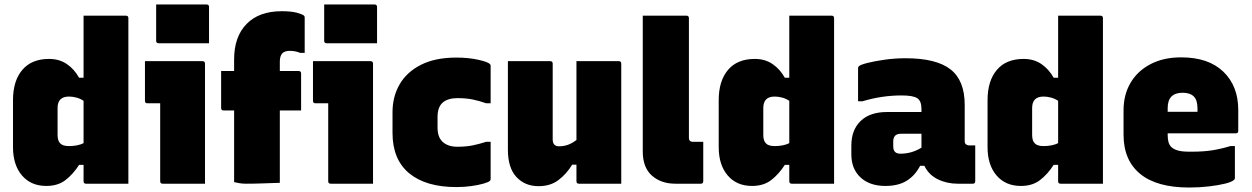

<svg xmlns="http://www.w3.org/2000/svg" viewBox="-20 -820 5590 857"><path d="M199 -557Q245 -557 278.5 -534Q312 -511 333 -473H353V-750H542Q553 -750 553 -739V0H364Q353 0 353 -11V-84H333Q306 -42 272 -16Q238 10 187 10Q118 10 78 -37Q38 -84 38 -163V-373Q38 -459 79.5 -508Q121 -557 199 -557ZM249 -180Q260 -168 288 -168Q327 -168 353 -181V-370Q338 -380 321 -384.5Q304 -389 288 -389Q237 -389 237 -338V-218Q237 -191 249 -180Z M695 -11V-359H638Q627 -359 627 -370V-547H884Q895 -547 895 -536V0H706Q695 0 695 -11ZM677 -800H902Q913 -800 913 -789V-627H688Q677 -627 677 -638Z M1229 -4Q1192 -3 1154.5 -1.5Q1117 0 1079 0Q1064 0 1050.5 -2Q1037 -4 1025 -7V-327H978Q967 -327 967 -338V-503H1025V-555Q1025 -656 1080.5 -713Q1136 -770 1238 -770Q1280 -770 1305.5 -763Q1331 -756 1337 -750Q1340 -747 1340 -742V-584H1320Q1307 -589 1296.5 -591Q1286 -593 1272 -593Q1263 -593 1254.5 -590.5Q1246 -588 1240 -582Q1229 -570 1229 -545V-503H1313Q1324 -503 1324 -492V-327H1229Z M1445 -11V-359H1388Q1377 -359 1377 -370V-547H1634Q1645 -547 1645 -536V0H1456Q1445 0 1445 -11ZM1427 -800H1652Q1663 -800 1663 -789V-627H1438Q1427 -627 1427 -638Z M2017 -563Q2070 -563 2113.5 -553.5Q2157 -544 2167 -534Q2170 -531 2170 -526V-359H2150Q2119 -370 2089.5 -376Q2060 -382 2022 -382Q1979 -382 1956 -362Q1933 -342 1933 -298V-250Q1933 -205 1959 -184Q1970 -175 1985.5 -170Q2001 -165 2022 -165Q2060 -165 2089.5 -171Q2119 -177 2150 -187H2170V-21Q2170 -16 2167 -13Q2161 -7 2138.5 -0.5Q2116 6 2084 10.5Q2052 15 2017 15Q1881 15 1806.5 -46.5Q1732 -108 1732 -227V-319Q1732 -389 1764 -444Q1796 -499 1859.5 -531Q1923 -563 2017 -563Z M2436 -547Q2447 -547 2447 -536V-198Q2447 -167 2475 -167Q2496 -167 2514.5 -173.5Q2533 -180 2553 -195V-547H2742Q2753 -547 2753 -536V0H2564Q2553 0 2553 -11V-85H2534Q2509 -44 2473 -16.5Q2437 11 2384 11Q2323 11 2285 -30Q2247 -71 2247 -152V-547Z M3119 -11Q3119 0 3108 0H2995Q2931 0 2890 -36Q2849 -72 2849 -144V-750H3044Q3055 -750 3055 -739V-204Q3055 -196 3059 -192Q3064 -187 3073 -187H3119Z M3349 -557Q3395 -557 3428.5 -534Q3462 -511 3483 -473H3503V-750H3692Q3703 -750 3703 -739V0H3514Q3503 0 3503 -11V-84H3483Q3456 -42 3422 -16Q3388 10 3337 10Q3268 10 3228 -37Q3188 -84 3188 -163V-373Q3188 -459 3229.5 -508Q3271 -557 3349 -557ZM3399 -180Q3410 -168 3438 -168Q3477 -168 3503 -181V-370Q3488 -380 3471 -384.5Q3454 -389 3438 -389Q3387 -389 3387 -338V-218Q3387 -191 3399 -180Z M4286 -352V-190Q4286 -176 4297 -173Q4301 -171 4305 -171H4333V-11Q4333 0 4322 0H4255Q4206 0 4165.5 -20Q4125 -40 4106 -80H4087Q4065 -37 4027.5 -13.5Q3990 10 3932 10Q3862 10 3821 -28Q3780 -66 3780 -131V-170Q3780 -240 3821.5 -280Q3863 -320 3939 -320H4093V-334Q4093 -369 4074.5 -381.5Q4056 -394 4004 -394Q3916 -394 3830 -368H3810V-514Q3810 -521 3813 -524Q3820 -531 3851.5 -539Q3883 -547 3928.5 -553.5Q3974 -560 4022 -560Q4159 -560 4222.5 -510.5Q4286 -461 4286 -352ZM3967 -166Q3967 -134 3999 -134Q4050 -134 4093 -161V-223H4001Q3984 -223 3975 -214Q3967 -204 3967 -190Z M4549 -557Q4595 -557 4628.5 -534Q4662 -511 4683 -473H4703V-750H4892Q4903 -750 4903 -739V0H4714Q4703 0 4703 -11V-84H4683Q4656 -42 4622 -16Q4588 10 4537 10Q4468 10 4428 -37Q4388 -84 4388 -163V-373Q4388 -459 4429.5 -508Q4471 -557 4549 -557ZM4599 -180Q4610 -168 4638 -168Q4677 -168 4703 -181V-370Q4688 -380 4671 -384.5Q4654 -389 4638 -389Q4587 -389 4587 -338V-218Q4587 -191 4599 -180Z M5252 -564Q5374 -564 5440.5 -500Q5507 -436 5507 -329V-235Q5507 -225 5496 -225H5192V-217Q5192 -200 5195.5 -186.5Q5199 -173 5208 -164Q5219 -153 5240.5 -147.5Q5262 -142 5303 -143Q5351 -143 5390 -149Q5429 -155 5472 -168H5492V-25Q5492 -20 5488 -17Q5479 -8 5449 -0.5Q5419 7 5376.5 12Q5334 17 5288 17Q5143 17 5069 -44Q4995 -105 4995 -219V-328Q4995 -397 5026 -450Q5057 -503 5115 -533.5Q5173 -564 5252 -564ZM5259 -406Q5192 -406 5192 -338V-321H5325V-336Q5325 -373 5309 -389Q5292 -406 5259 -406Z"/></svg>

Font: Recursive Sn Lnr St Blk
Style: Regular
Weight: 900
Version: Version 1.079;hotconv 1.0.112;makeotfexe 2.5.65598; ttfautoh